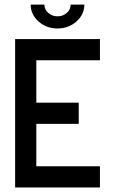

<svg xmlns="http://www.w3.org/2000/svg" viewBox="-20 -829 509 849"><path d="M421.9 -562.5H140.6V-375H328.1V-281.2H140.6V-93.8H421.9V0H46.9V-656.2H421.9ZM234.4 -703.1Q185.1 -703.1 150.4 -734.1Q115.7 -765.1 115.7 -808.6H176.3Q176.3 -787.1 193.4 -772Q210.4 -756.8 234.4 -756.8Q258.3 -756.8 275.4 -772Q292.5 -787.1 292.5 -808.6H353Q353 -765.1 318.1 -734.1Q283.2 -703.1 234.4 -703.1Z"/></svg>

Font: Lambda
Style: Regular
Weight: 400
Designer: GGBotNet
Version: 0.22